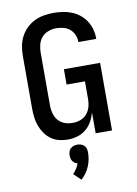

<svg xmlns="http://www.w3.org/2000/svg" viewBox="-105 -811 811 1133"><g transform="rotate(-10 300.0 -244.0)"><path d="M252 8Q225 8 199 1.5Q173 -5 151.5 -20.5Q130 -36 114.5 -58.5Q99 -81 90 -106Q81 -131 78 -157.5Q75 -184 75 -210V-525Q75 -554 80.5 -583.5Q86 -613 99.5 -639Q113 -665 134.5 -686Q156 -707 182.5 -720Q209 -733 238.5 -738Q268 -743 297 -743Q325 -743 352 -739Q379 -735 404.5 -725Q430 -715 452 -697.5Q474 -680 489 -657Q504 -634 511.5 -607.5Q519 -581 519 -553V-548H412V-551Q412 -572 403 -592.5Q394 -613 377.5 -626.5Q361 -640 340 -645.5Q319 -651 297 -651Q273 -651 249.5 -642.5Q226 -634 210 -615.5Q194 -597 188 -573Q182 -549 182 -525V-210Q182 -194 184.5 -178Q187 -162 193 -147Q199 -132 209.5 -119.5Q220 -107 234 -99Q248 -91 264 -87.5Q280 -84 296 -84Q312 -84 328 -87.5Q344 -91 358 -99Q372 -107 382.5 -119.5Q393 -132 399 -147Q405 -162 407.5 -178Q410 -194 410 -210V-313H300V-405H517V0H419V-126Q412 -98 397.5 -72Q383 -46 360.5 -27.5Q338 -9 309.5 -0.5Q281 8 252 8ZM289 255 246 214Q258 202 267.5 187.5Q277 173 283 156Q274 154 266.5 149Q259 144 254 136.5Q249 129 247 120.5Q245 112 245 103Q245 91 248 80.5Q251 70 259 62Q267 54 278 50.5Q289 47 300 47Q311 47 322 50.5Q333 54 341 62Q349 70 352 80.5Q355 91 355 103Q355 124 351 145Q347 166 338.5 186Q330 206 317.5 223.5Q305 241 289 255Z"/></g></svg>

Font: Iosevka Semibold Extended
Style: Regular
Weight: 600
Width: 7
Monospace: yes
Designer: Belleve Invis
Foundry: Belleve Invis
Version: Version 32.5.0; ttfautohint (v1.8.4)